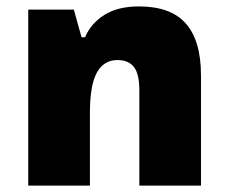

<svg xmlns="http://www.w3.org/2000/svg" viewBox="-20 -578 704 598"><path d="M68 -548H210L234 -462H245Q263 -505 305 -531.5Q347 -558 413 -558Q512 -558 559 -504.5Q606 -451 606 -343V0H414V-297Q414 -348 397 -369.5Q380 -391 346 -391Q303 -391 281.5 -351.5Q260 -312 260 -225V0H68Z"/></svg>

Font: Noto Sans Thai Black
Style: Regular
Weight: 900
Designer: Monotype Design Team
Foundry: Monotype Imaging Inc.
Version: Version 1.000